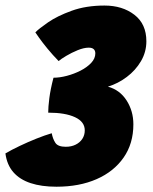

<svg xmlns="http://www.w3.org/2000/svg" viewBox="-30 -688 566 709"><path d="M178.5 1.5Q123 1.5 83 -11.8Q43 -25 19.2 -52.2Q-4.5 -79.5 -10 -121.5Q13 -135 43 -149.2Q73 -163.5 104.2 -176Q135.5 -188.5 161 -196Q165 -175 174.5 -160.5Q184 -146 213 -146Q233.5 -146 249.2 -153.8Q265 -161.5 274 -175.2Q283 -189 283 -206.5Q283 -238.5 247 -255.2Q211 -272 148 -272Q148 -292.5 152.2 -325.8Q156.5 -359 167.5 -401Q190.5 -401 217 -408Q243.5 -415 267.5 -427.2Q291.5 -439.5 306.8 -455.8Q322 -472 322 -491Q322 -501 316 -506.5Q310 -512 297.5 -512Q280 -512 257.2 -502.8Q234.5 -493.5 214.8 -481.8Q195 -470 186.5 -462.5Q164.5 -485 145.2 -508.5Q126 -532 114 -549Q102 -566 100.5 -568.5Q113.5 -582 147.5 -605.5Q181.5 -629 234.5 -648.2Q287.5 -667.5 356 -667.5Q422 -667.5 466.2 -633.5Q510.5 -599.5 510.5 -535.5Q510.5 -496 490.5 -462Q470.5 -428 438.2 -403.8Q406 -379.5 368.5 -368Q412.5 -356 437.5 -317Q462.5 -278 462.5 -229Q462.5 -158 426.5 -106.2Q390.5 -54.5 326.8 -26.5Q263 1.5 178.5 1.5Z"/></svg>

Font: Grandstander Thin Black
Style: Italic
Weight: 900
Italic angle: -15°
Version: Version 1.200